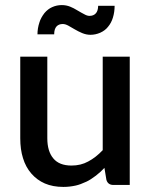

<svg xmlns="http://www.w3.org/2000/svg" viewBox="-20 -735 601 763"><path d="M388.2 -509.8H495.6V0H430.7Q408.7 0 402.8 -20.5L395 -67.9Q381.3 -52.7 361.3 -37.1Q339.4 -20.5 323.7 -13.2Q298.8 -1.5 280.8 2.4Q256.3 7.8 231.9 7.8Q189.9 7.8 158.2 -5.9Q127 -19.5 104.5 -45.4Q82 -71.3 71.3 -106.9Q60.5 -141.1 60.5 -185.5V-509.8H168V-185.5Q168 -133.8 191.9 -105.5Q215.3 -77.1 264.2 -77.1Q301.3 -77.1 330.6 -93.3Q360.4 -108.9 388.2 -138.2ZM335.4 -671.9Q351.6 -671.9 360.4 -681.6Q369.6 -690.9 370.1 -711.9H435.5Q435.5 -687 428.7 -665Q422.4 -644 409.2 -628.4Q397.9 -613.8 378.4 -605Q359.4 -596.7 339.4 -596.7Q323.2 -596.7 306.6 -603.5Q290.5 -610.4 277.3 -618.2Q270 -622.6 252 -632.8Q239.7 -639.6 229.5 -639.6Q213.4 -639.6 204.6 -629.9Q195.3 -619.6 195.3 -598.6H128.9Q128.9 -622.6 136.7 -646Q142.1 -664.1 156.7 -683.1Q170.4 -699.2 187 -706.5Q205.1 -714.8 225.6 -714.8Q243.2 -714.8 258.8 -708.5Q272.5 -703.1 288.1 -693.4Q293.5 -689.9 303 -684.8Q312.5 -679.7 313.5 -679.2Q325.7 -671.9 335.4 -671.9Z"/></svg>

Font: Lato-SemiBold
Style: Regular
Weight: 500
Designer: Lukasz Dziedzic with Adam Twardoch and Botio Nikoltchev
Foundry: tyPoland Lukasz Dziedzic
Version: ""